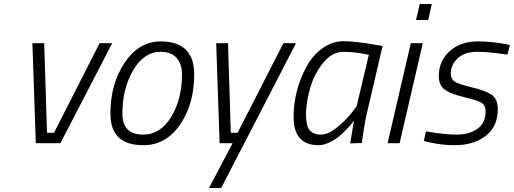

<svg xmlns="http://www.w3.org/2000/svg" viewBox="-20 -716 2570 960"><path d="M142 -500H201L215 -52H250L478 -500H541L282 0H159Z M783 -509Q951 -509 951 -344Q951 -196 880.5 -93Q810 10 696 10Q532 10 532 -148Q532 -297 603.5 -403Q675 -509 783 -509ZM696 -43Q782 -43 836 -131.5Q890 -220 890 -345Q890 -396 863 -426.5Q836 -457 783 -457Q700 -457 646 -365Q592 -273 592 -148Q592 -43 696 -43Z M1061 -500H1120L1134 -52H1168L1397 -500H1460L1086 224H1025L1143 0H1078Z M1573 10Q1448 10 1448 -131Q1448 -262 1511 -380Q1541 -437 1590.5 -473.5Q1640 -510 1699 -510Q1753 -510 1858 -492L1893 -486L1817 -161Q1803 -105 1793 -27L1789 -1L1731 1Q1746 -92 1750 -113Q1746 -108 1739.5 -99.5Q1733 -91 1713.5 -70Q1694 -49 1674 -33Q1654 -17 1626 -3.5Q1598 10 1573 10ZM1824 -442Q1752 -457 1696.5 -457Q1641 -457 1596 -402Q1551 -347 1530.5 -274.5Q1510 -202 1510 -144.5Q1510 -87 1528.5 -65Q1547 -43 1584 -43Q1621 -43 1664 -78Q1707 -113 1735 -148L1763 -184Z M1918 0 2034 -500H2094L1978 0ZM2060 -616 2079 -696H2139L2121 -616Z M2517 -443Q2424 -457 2364 -457Q2304 -457 2269 -425Q2234 -393 2234 -348Q2234 -321 2253.5 -308Q2273 -295 2340.5 -279Q2408 -263 2438.5 -242Q2469 -221 2469 -170Q2469 -83 2408.5 -36.5Q2348 10 2254 10Q2185 10 2121 -6L2099 -11L2110 -59Q2202 -43 2264 -43Q2326 -43 2367 -72Q2408 -101 2408 -158Q2408 -190 2387 -202.5Q2366 -215 2300 -230.5Q2234 -246 2204 -267.5Q2174 -289 2174 -335Q2174 -411 2228.5 -460Q2283 -509 2368 -509Q2434 -509 2506 -496L2530 -491Z"/></svg>

Font: Titillium Web Light
Style: Italic
Weight: 300
Italic angle: -13°
Version: Version 1.002;PS 57.000;hotconv 1.0.70;makeotf.lib2.5.55311